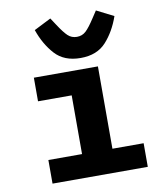

<svg xmlns="http://www.w3.org/2000/svg" viewBox="-87 -851 773 921"><g transform="rotate(-10 300.0 -391.0)"><path d="M94 -115H258V-401H94V-516H406V-115H558V0H94ZM138 -740 221 -782 242 -750 244 -747Q270 -707 288 -690Q306 -673 332 -673Q358 -673 376 -690Q394 -707 420 -747L422 -750L443 -782L526 -740Q501 -668 456.5 -619Q412 -570 332 -570Q252 -570 207.5 -619Q163 -668 138 -740Z"/></g></svg>

Font: iA Writer Mono V
Style: Regular
Weight: 400
Designer: Mike Abbink, Paul van der Laan, Pieter van Rosmalen
Foundry: Bold Monday
Version: Version 2.000